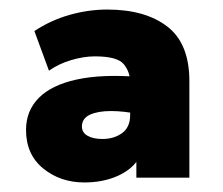

<svg xmlns="http://www.w3.org/2000/svg" viewBox="-20 -733 466 402"><path d="M156.5 -351Q106.5 -351 70.5 -380.2Q34.5 -409.5 34.5 -461Q34.5 -501 61.2 -528Q88 -555 140.5 -566.5Q193 -578 270.5 -572V-494Q239.5 -500.5 212.2 -500.5Q185 -500.5 168.2 -492.8Q151.5 -485 151.5 -468Q151.5 -455.5 163.2 -448.8Q175 -442 194.5 -442Q218.5 -442 235.5 -454.2Q252.5 -466.5 252.5 -492V-561Q252.5 -582 239.2 -598.5Q226 -615 178.5 -615Q155.5 -615 129.2 -607.2Q103 -599.5 82.5 -585L52 -668Q86 -690.5 125.5 -701.8Q165 -713 204.5 -713Q284 -713 330.2 -677.5Q376.5 -642 376.5 -563V-361H265.5V-394Q250 -374 221.2 -362.5Q192.5 -351 156.5 -351Z"/></svg>

Font: Geologica Black
Style: Regular
Weight: 900
Designer: Sindre Bremnes, Frode Helland
Foundry: Monokrom Skriftforlag AS
Version: Version 1.010;gftools[0.9.28]